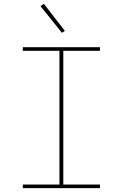

<svg xmlns="http://www.w3.org/2000/svg" viewBox="-20 -981 640 1001"><path d="M99 0V-19H290V-716H99V-735H501V-716H310V-19H501V0ZM303 -810 191 -949 209 -961 318 -820Z"/></svg>

Font: Iosevka Curly Slab ThEx
Style: Regular
Weight: 100
Width: 7
Monospace: yes
Designer: Belleve Invis
Foundry: Belleve Invis
Version: Version 11.1.0; ttfautohint (v1.8.3)